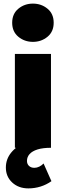

<svg xmlns="http://www.w3.org/2000/svg" viewBox="-20 -819 365 1064"><path d="M62.5 0V-520H262.5V0ZM162.5 -587Q116 -587 81.8 -615.2Q47.5 -643.5 47.5 -693Q47.5 -742.5 81.8 -770.8Q116 -799 162.5 -799Q209 -799 243.2 -770.8Q277.5 -742.5 277.5 -693Q277.5 -643.5 243.2 -615.2Q209 -587 162.5 -587ZM137.5 225Q83 225 47.8 192.5Q12.5 160 12.5 109.5Q12.5 62.5 42.5 26Q72.5 -10.5 126.8 -32.8Q181 -55 253 -58L262.5 0Q217.5 0 188 9.2Q158.5 18.5 144 34.8Q129.5 51 129.5 72.5Q129.5 90 140.8 100.5Q152 111 170.5 111Q184 111 197.5 104.5Q211 98 221.5 87L265 185Q237.5 204.5 204.8 214.8Q172 225 137.5 225Z"/></svg>

Font: Geologica Black
Style: Regular
Weight: 900
Designer: Sindre Bremnes, Frode Helland
Foundry: Monokrom Skriftforlag AS
Version: Version 1.010;gftools[0.9.28]